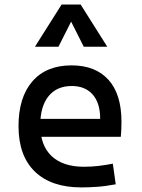

<svg xmlns="http://www.w3.org/2000/svg" viewBox="-20 -815 626 845"><path d="M337.9 9.8Q205.6 9.8 133.5 -59.8Q61.5 -129.4 61.5 -259.8Q61.5 -386.7 122.6 -457Q183.6 -527.3 294.9 -527.3Q399.9 -527.3 457.3 -463.9Q514.6 -400.4 514.6 -279.3Q514.6 -243.7 511.7 -212.9H148.4V-292H420.9Q420.9 -361.8 387.7 -399.2Q354.5 -436.5 295.9 -436.5Q230 -436.5 193.6 -391.6Q157.2 -346.7 157.2 -264.6Q157.2 -174.8 207.3 -127.9Q257.3 -81.1 349.6 -81.1Q381.8 -81.1 413.1 -84.7Q444.3 -88.4 476.6 -94.7L489.3 -3.9Q443.4 4.9 405.3 7.3Q367.2 9.8 337.9 9.8ZM133.8 -609.4 251 -794.9H335L452.1 -609.4H348.6L288.1 -729.5H297.9L237.3 -609.4Z"/></svg>

Font: Cascadia Code
Style: Regular
Weight: 400
Monospace: yes
Designer: Aaron Bell
Foundry: Saja Typeworks
Version: Version 2106.017